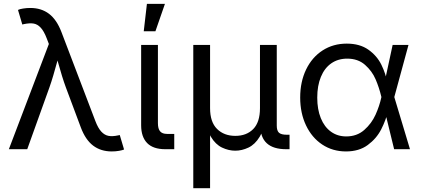

<svg xmlns="http://www.w3.org/2000/svg" viewBox="-20 -781 2205 1005"><path d="M235.8 -550.8 224.6 -580.1Q210 -618.2 193.1 -636.2Q176.3 -654.3 155.8 -657.7Q135.3 -661.1 105.5 -654.8L96.7 -652.8L74.2 -729Q82.5 -733.4 100.8 -736.3Q119.1 -739.3 138.7 -739.3Q196.3 -739.3 236.6 -708.7Q276.9 -678.2 301.8 -612.8L479 -147.9Q493.2 -110.4 510.3 -92Q527.3 -73.7 548.1 -69.8Q568.8 -65.9 598.1 -72.3L606.9 -74.2L629.4 1.5Q621.1 5.4 603.3 8.5Q585.4 11.7 564.9 11.7Q507.8 11.7 467.5 -18.8Q427.2 -49.3 402.8 -114.7L324.7 -323.7Q306.2 -373.5 282.2 -460Q266.6 -515.1 264.6 -521H296.9Q285.2 -481.9 276.9 -449.7Q268.6 -418.9 258.8 -385.7Q249 -352.5 238.8 -323.7L122.6 0H26.4Z M718.8 -125V-545.9H806.6V-136.7Q806.6 -106.9 818.1 -93.5Q829.6 -80.1 854 -80.1H892.1V0H845.2Q781.7 0 750.2 -32.2Q718.8 -64.5 718.8 -125ZM749 -760.7H843.3L793.5 -617.2H732.4Z M991.7 -545.9H1079.6V-214.8Q1079.6 -142.1 1116.2 -106Q1152.8 -69.8 1211.9 -69.8Q1270.5 -69.8 1305.7 -105.7Q1340.8 -141.6 1340.8 -214.8V-545.9H1428.7V-123.5Q1428.7 -96.7 1440.4 -86.2Q1452.1 -75.7 1481.4 -75.7H1495.6V0H1478Q1410.6 0 1376.7 -31Q1342.8 -62 1342.8 -122.6V-171.9H1363.3Q1363.3 -105 1339.1 -64.9Q1314.9 -24.9 1280.5 -8.5Q1246.1 7.8 1211.4 7.8Q1176.8 7.8 1142.3 -8.5Q1107.9 -24.9 1084 -64.9Q1060.1 -105 1060.1 -171.9H1079.6V204.1H991.7Z M1551.3 -270.5Q1551.3 -353 1582.3 -417.2Q1613.3 -481.4 1668.7 -517.1Q1724.1 -552.7 1794.9 -552.7Q1863.3 -552.7 1908.2 -521Q1953.1 -489.3 1976.3 -442.1Q1999.5 -395 2008.8 -342.3H2040.5L2043.5 -274.4L2126 0H2043L1976.1 -274.4Q1964.4 -323.2 1946 -366Q1927.7 -408.7 1890.9 -441.4Q1854 -474.1 1797.4 -474.1Q1749.5 -474.1 1714.1 -449.5Q1678.7 -424.8 1659.7 -378.7Q1640.6 -332.5 1640.6 -270Q1640.6 -208.5 1659.2 -162.6Q1677.7 -116.7 1712.2 -91.8Q1746.6 -66.9 1792.5 -66.9Q1848.1 -66.9 1886.5 -100.6Q1924.8 -134.3 1945.6 -180.2Q1966.3 -226.1 1976.1 -271.5L2035.2 -545.9H2118.2L2043.5 -271.5L2040.5 -206.5H2013.2Q2000 -151.9 1975.3 -103.8Q1950.7 -55.7 1905 -22Q1859.4 11.7 1791 11.7Q1721.2 11.7 1666.7 -24.4Q1612.3 -60.5 1581.8 -124.8Q1551.3 -189 1551.3 -270.5Z"/></svg>

Font: Inter RS Variable
Style: Regular
Weight: 400
Designer: Rasmus Andersson (customised by Maria Ramos and Noel Pretorius)
Foundry: rsms
Version: Version 3.001;Glyphs 3.2.3 (3260)